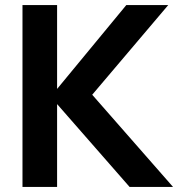

<svg xmlns="http://www.w3.org/2000/svg" viewBox="-20 -740 705 760"><path d="M69 0H206V-328L493 0H665L345 -365L646 -720H480L206 -388V-720H69Z"/></svg>

Font: Vela Sans ExtBd
Style: Regular
Weight: 800
Designer: Principal design: Mikhail Sharanda - project Manrope.
Design modification: Ravid Balaliev
Foundry: Mikhail Sharanda
Version: Version 1.001